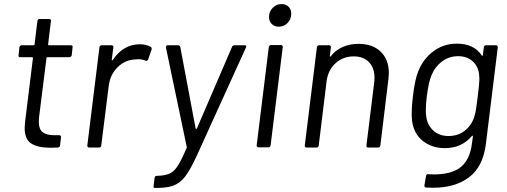

<svg xmlns="http://www.w3.org/2000/svg" viewBox="-20 -730 2511 950"><path d="M324 -447H214Q210 -447 210 -443L173 -148Q172 -140 172 -127Q172 -91 191 -76Q210 -61 249 -61H273Q282 -61 282 -51L277 -10Q275 0 266 0Q254 1 230 1Q167 1 134.5 -20Q102 -41 102 -97Q102 -106 104 -126L143 -443Q143 -447 139 -447H80Q70 -447 72 -457L76 -496Q77 -500 80 -503Q83 -506 87 -506H147Q148 -506 149.5 -507Q151 -508 151 -510L165 -626Q167 -636 176 -636H224Q228 -636 230.5 -633Q233 -630 232 -626L218 -510Q218 -506 221 -506H331Q341 -506 339 -496L335 -457Q334 -453 331 -450Q328 -447 324 -447Z M726 -498Q732 -494 730 -485L713 -436Q708 -426 700 -430Q684 -437 663 -437L650 -436Q599 -434 562 -397.5Q525 -361 518 -305L481 -10Q481 -6 478 -3Q475 0 470 0H421Q412 0 412 -10L472 -496Q474 -506 483 -506H532Q537 -506 539.5 -503Q542 -500 541 -496L533 -435Q533 -432 534.5 -431.5Q536 -431 538 -433Q562 -470 596 -490.5Q630 -511 672 -511Q704 -511 726 -498Z M740 190 745 150Q745 146 748 143Q751 140 756 140H759Q797 139 819.5 128.5Q842 118 860 90Q878 62 903 3Q904 1 904.5 -0.5Q905 -2 904 -3L801 -495V-497Q801 -506 810 -506H861Q869 -506 872 -498L948 -94Q949 -92 951 -92Q953 -92 954 -94L1128 -498Q1129 -502 1133 -504Q1137 -506 1140 -506H1191Q1202 -506 1197 -495L952 44Q921 111 896.5 143Q872 175 840 187.5Q808 200 752 200H745Q738 200 740 190Z M1311 -646Q1311 -673 1329.5 -691.5Q1348 -710 1373 -710Q1394 -710 1407.5 -697Q1421 -684 1421 -662Q1421 -635 1403 -616.5Q1385 -598 1359 -598Q1338 -598 1324.5 -611.5Q1311 -625 1311 -646ZM1250 -11 1310 -497Q1312 -507 1321 -507H1370Q1375 -507 1377.5 -504Q1380 -501 1379 -497L1319 -11Q1317 -1 1308 -1H1259Q1250 -1 1250 -11Z M1904 -368Q1904 -360 1902 -340L1862 -10Q1860 0 1851 0H1801Q1797 0 1794.5 -3Q1792 -6 1793 -10L1832 -326Q1833 -333 1833 -346Q1833 -394 1805.5 -422.5Q1778 -451 1731 -451Q1677 -451 1640 -417Q1603 -383 1596 -328L1557 -10Q1557 -6 1554 -3Q1551 0 1546 0H1497Q1488 0 1488 -10L1548 -496Q1550 -506 1559 -506H1608Q1613 -506 1615.5 -503Q1618 -500 1617 -496L1612 -453Q1611 -451 1612.5 -450Q1614 -449 1616 -451Q1640 -482 1675.5 -497.5Q1711 -513 1754 -513Q1824 -513 1864 -474Q1904 -435 1904 -368Z M2385 -506H2434Q2443 -506 2443 -496L2384 -17Q2370 95 2301 147Q2232 199 2123 199Q2100 199 2089 198Q2079 197 2080 187L2088 141Q2090 130 2099 132L2126 133Q2215 133 2260 96.5Q2305 60 2315 -19L2320 -56Q2320 -58 2318.5 -58.5Q2317 -59 2315 -57Q2264 3 2181 3Q2118 3 2073 -32Q2028 -67 2019 -131Q2017 -153 2017 -168Q2017 -205 2023 -253Q2033 -340 2051 -381Q2076 -441 2126 -477.5Q2176 -514 2240 -514Q2326 -514 2364 -455Q2365 -453 2367 -454Q2369 -455 2369 -457L2374 -496Q2374 -500 2377 -503Q2380 -506 2385 -506ZM2344 -254Q2352 -321 2352 -339Q2352 -349 2351 -355Q2349 -397 2321 -424.5Q2293 -452 2247 -452Q2201 -452 2166 -425Q2131 -398 2114 -355Q2101 -324 2092 -255Q2087 -218 2087 -184Q2087 -166 2089 -154Q2094 -112 2123.5 -84.5Q2153 -57 2199 -57Q2247 -57 2280.5 -84Q2314 -111 2327 -153Q2332 -169 2335 -187Q2338 -205 2344 -254Z"/></svg>

Font: Barlow
Style: Italic
Weight: 400
Italic angle: -7°
Designer: Jeremy Tribby
Foundry: Tribby Type
Version: Version 1.408